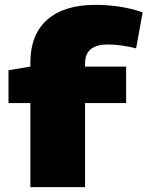

<svg xmlns="http://www.w3.org/2000/svg" viewBox="-20 -770 607 790"><path d="M105 0V-346H15V-481L105 -496V-512Q105 -628 174.5 -689Q244 -750 373 -750Q423 -750 472.5 -742.5Q522 -735 567 -719L540 -571Q514 -578 482 -582.5Q450 -587 423 -587Q379 -587 354.5 -568.5Q330 -550 330 -508V-496H499V-346H330V0Z"/></svg>

Font: Georama Extended ExtraBold
Style: Regular
Weight: 800
Width: 7
Designer: Jean-Baptiste Levee
Foundry: Production Type
Version: Version 1.000